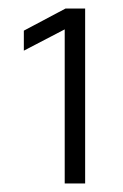

<svg xmlns="http://www.w3.org/2000/svg" viewBox="-20 -720 288 451"><path d="M132 -651 36 -601V-648L134 -700H180V-289H132Z"/></svg>

Font: Bai Jamjuree Light
Style: Regular
Weight: 300
Designer: Katatrad Aksorn Co.,Ltd.
Foundry: Cadson Demak Co.,Ltd.
Version: Version 1.000; ttfautohint (v1.6)